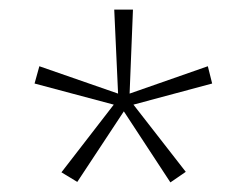

<svg xmlns="http://www.w3.org/2000/svg" viewBox="-20 -779 518 400"><path d="M257 -759 250 -584 413 -641 422 -605 258 -561 367 -421 335 -399 238 -547 141 -400 108 -420 217 -561 52 -605 62 -641 226 -584 218 -759Z"/></svg>

Font: Noto Sans Armenian SemiCondensed ExtraLight
Style: Regular
Weight: 200
Width: 4
Designer: Monotype Design Team
Foundry: Monotype Imaging Inc.
Version: Version 2.008; ttfautohint (v1.8.4.7-5d5b)